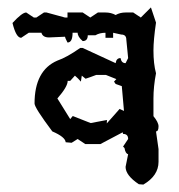

<svg xmlns="http://www.w3.org/2000/svg" viewBox="-20 -478 484 518"><path d="M354.5 19Q318.8 -4.9 318.8 -27.8L325.7 -62Q318.4 -63.5 315.9 -78.6L312 -82.5L325.7 -103Q325.7 -116.7 312 -116.7L311 -121.1L251 -89.4H210L189.5 -103L173.3 -92.8L157.2 -94.2Q156.2 -108.4 121.1 -123.5Q73.2 -187.5 73.2 -198.7Q73.2 -288.1 134.8 -314.5Q160.2 -323.2 196.3 -348.6H203.1L292 -307.6Q293.9 -321.3 305.2 -321.3Q307.6 -307.6 318.8 -307.6L325.7 -321.3L320.8 -371.1Q320.8 -384.8 307.1 -384.8L285.2 -389.6V-376H264.6V-389.6Q249 -389.6 237.3 -382.8H216.8Q216.8 -367.2 203.1 -367.2Q189.5 -378.9 189.5 -389.6H175.8Q175.8 -363.3 162.1 -363.3Q155.3 -376.5 155.3 -378.9L112.3 -377Q95.2 -377 91.8 -389.6H57.6L37.1 -376Q23.4 -376 13.7 -416Q39.6 -444.3 50.8 -444.3L71.3 -430.7H78.1L98.6 -444.3H105.5L155.3 -430.7H162.1V-444.3H203.1L223.6 -430.7L244.1 -444.3H264.6Q279.8 -444.3 292 -437.5Q303.7 -444.3 318.8 -444.3H339.4L359.9 -430.7L387.2 -458L400.9 -417Q394 -370.1 394 -341.8Q394 -305.7 400.9 -280.3Q394 -244.6 394 -212.4V-164.6Q407.7 -147.9 407.7 -137.2Q407.7 -123.5 400.9 -123.5L407.7 -75.7V-41.5Q407.7 -3.9 366.7 20ZM176.3 -165 224.6 -146 268.6 -154.3 268.1 -145 302.7 -184.1 314.5 -178.7 308.6 -245.6 292 -251.5 287.6 -257.8 293.9 -264.6 265.6 -275.9H239.7Q221.7 -269 210.9 -265.6L200.7 -273.9L198.2 -257.8Q190.9 -266.6 182.1 -273.9L169.4 -259.8H162.6Q162.6 -244.1 134.8 -212.4L169.4 -156.7Z"/></svg>

Font: Truetypewriter PolyglOTT
Style: Regular
Weight: 400
Designer: Sergey Beatoff a.k.a. Sam_T
Version: Version 3.76